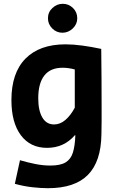

<svg xmlns="http://www.w3.org/2000/svg" viewBox="-20 -762 617 1009"><path d="M232 227Q196 227 150.5 222Q105 217 58 204L85 80Q126 92 166 100Q206 108 245 108Q297 108 324.5 91.5Q352 75 363 40Q374 5 376 -51H373Q316 15 227 15Q139 15 89.5 -51.5Q40 -118 40 -236Q40 -379 114 -454Q188 -529 324 -529Q365 -529 413 -522.5Q461 -516 512 -505Q513 -428 513.5 -350Q514 -272 514 -195Q514 -160 514 -125Q514 -90 513 -55Q511 87 442 157Q373 227 232 227ZM264 -108Q296 -108 323.5 -131.5Q351 -155 373 -196V-397Q340 -406 309 -406Q245 -406 213 -365Q181 -324 181 -246Q181 -181 202.5 -144.5Q224 -108 264 -108ZM308 -590Q277 -590 254.5 -612.5Q232 -635 232 -666Q232 -698 255.5 -720Q279 -742 310 -742Q341 -742 363.5 -720Q386 -698 386 -666Q386 -635 362.5 -612.5Q339 -590 308 -590Z"/></svg>

Font: Secular One
Style: Regular
Weight: 400
Designer: Michal Sahar
Foundry: Hagilda
Version: Version 1.002; ttfautohint (v1.8.4.7-5d5b);gftools[0.9.29]